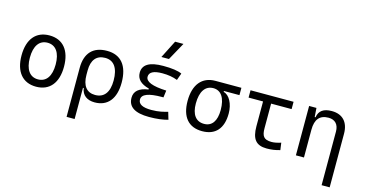

<svg xmlns="http://www.w3.org/2000/svg" viewBox="-97 -1257 3709 1944"><g transform="rotate(15 1758.0 -285.0)"><path d="M293 9.8C434.1 9.8 515.6 -87.9 515.6 -258.8C515.6 -429.7 434.1 -527.3 293 -527.3C151.9 -527.3 70.3 -429.7 70.3 -258.8C70.3 -87.9 151.9 9.8 293 9.8ZM293 -66.9C206.5 -66.9 157.7 -136.2 157.7 -258.8C157.7 -381.3 206.5 -450.7 293 -450.7C379.4 -450.7 428.2 -381.3 428.2 -258.8C428.2 -136.2 379.4 -66.9 293 -66.9Z M907.7 9.8C1043.5 9.8 1121.1 -85 1121.1 -253.9C1121.1 -431.6 1042.5 -527.3 896.5 -527.3C750.5 -527.3 671.9 -443.8 671.9 -289.1V224.6H756.3V-102.1H764.2C774.9 -27.8 828.6 9.8 907.7 9.8ZM756.3 -238.8V-284.7C756.3 -394.5 805.7 -453.6 896.5 -453.6C987.8 -453.6 1037.1 -383.8 1037.1 -253.9C1037.1 -129.9 986.8 -64 892.6 -64C804.7 -64 756.3 -124.5 756.3 -238.8Z M1477.5 9.8C1557.6 9.8 1624.5 1 1675.8 -13.7L1652.8 -91.3C1610.8 -79.6 1562 -64.9 1481.4 -64.9C1390.1 -64.9 1344.2 -89.4 1344.2 -138.2C1344.2 -192.9 1413.6 -219.7 1551.8 -219.7H1568.4L1578.1 -293.5C1431.6 -299.3 1358.9 -328.6 1358.9 -380.4C1358.9 -428.7 1404.8 -452.6 1496.1 -452.6C1556.2 -452.6 1608.4 -443.8 1654.3 -425.8L1680.7 -499C1640.6 -518.1 1575.7 -527.3 1485.4 -527.3C1342.3 -527.3 1271.5 -484.9 1271.5 -399.9C1271.5 -334 1314.5 -290.5 1402.3 -267.6V-257.8C1305.2 -243.7 1256.8 -202.1 1256.8 -133.3C1256.8 -37.6 1329.6 9.8 1477.5 9.8ZM1442.4 -609.4H1521.5L1624 -794.9H1536.6Z M2033.7 9.8C2173.3 9.8 2249 -75.7 2249 -232.9C2249 -333.5 2203.6 -417.5 2143.1 -431.2V-440.9H2305.7V-517.6H2033.7C1894 -517.6 1813.5 -419.9 1813.5 -249C1813.5 -81.5 1891.1 9.8 2033.7 9.8ZM2033.7 -66.9C1947.8 -66.9 1900.9 -130.4 1900.9 -245.6C1900.9 -370.6 1948.7 -440.9 2033.7 -440.9C2115.2 -440.9 2161.6 -370.6 2161.6 -245.6C2161.6 -130.4 2116.2 -66.9 2033.7 -66.9Z M2710.4 9.8C2760.3 9.8 2801.8 3.9 2849.6 -10.3L2839.4 -85.4C2798.8 -72.8 2768.6 -66.9 2741.2 -66.9C2659.2 -66.9 2637.7 -102.1 2637.7 -184.1V-440.9H2852.5V-517.6H2401.4V-440.9H2553.2V-181.2C2553.2 -47.4 2599.6 9.8 2710.4 9.8Z M3345.2 224.6H3429.7V-336.9C3429.7 -458 3365.2 -527.3 3252 -527.3C3165 -527.3 3118.2 -493.2 3107.9 -423.8H3099.1L3092.3 -517.6H3015.6V0H3100.1V-291.5C3100.1 -400.4 3146 -453.6 3237.3 -453.6C3305.7 -453.6 3345.2 -411.6 3345.2 -337.4Z"/></g></svg>

Font: Cascadia Code SemiLight
Style: Regular
Weight: 350
Monospace: yes
Designer: Aaron Bell
Foundry: Saja Typeworks
Version: Version 2404.023